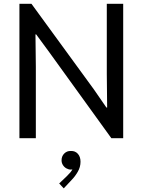

<svg xmlns="http://www.w3.org/2000/svg" viewBox="-20 -740 764 1028"><path d="M84 -719.7H148.4L482.4 -261.7L549.8 -164.1H553.7L551.8 -343.8V-719.7H639.6V0H576.2L244.1 -460L173.8 -555.7H169.9L171.9 -381.8V0H84ZM296.9 242.2 336.9 204.1Q359.9 182.1 367.7 167Q362.8 168 359.4 168Q347.2 168 335.7 161.6Q324.2 155.3 316.9 143.8Q309.6 132.3 309.6 118.2Q309.6 96.2 324.2 81.8Q338.9 67.4 359.4 68.4Q382.3 67.4 396.7 83.3Q411.1 99.1 411.1 126Q411.1 154.8 396 180.4Q380.9 206.1 363.3 223.6L321.3 268.6Z"/></svg>

Font: Reddit Sans Vanilla
Style: Regular
Weight: 400
Designer: Stephen Hutchings
Foundry: Reddit
Version: Version 1.013